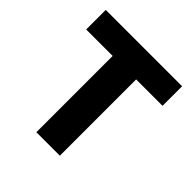

<svg xmlns="http://www.w3.org/2000/svg" viewBox="-172 -772 905 905"><g transform="rotate(45 280.5 -319.5)"><path d="M202.5 0V-609H359V0ZM26 -508.5V-639H535V-508.5Z"/></g></svg>

Font: Anek Tamil Medium
Style: Bold
Weight: 700
Version: Version 1.003